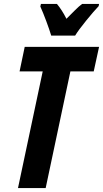

<svg xmlns="http://www.w3.org/2000/svg" viewBox="-20 -951 521 971"><path d="M360 -771Q377 -799 416 -847Q455 -895 479 -920L481 -931H395Q379 -919 359.5 -899.5Q340 -880 316 -856Q304 -880 291.5 -899Q279 -918 268 -931H187L184 -918Q198 -887 214 -844Q230 -801 239 -771ZM211 0 336 -590H454L481 -714H105L79 -590H196L71 0Z"/></svg>

Font: Noto Sans UI Condensed ExtraBold
Style: Italic
Weight: 800
Width: 3
Designer: Monotype Design Team
Foundry: Monotype Imaging Inc.
Version: 1.001